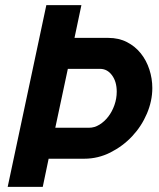

<svg xmlns="http://www.w3.org/2000/svg" viewBox="-20 -730 623 750"><path d="M161 -710H298L271 -582H403Q444 -582 476 -565.5Q508 -549 530 -521.5Q552 -494 563.5 -458.5Q575 -423 575 -386Q575 -336 554 -286.5Q533 -237 496.5 -198Q460 -159 411.5 -134.5Q363 -110 309 -110H170L147 0H10ZM328 -231Q349 -231 368.5 -243Q388 -255 403 -274.5Q418 -294 427 -319.5Q436 -345 436 -372Q436 -411 417.5 -436Q399 -461 371 -461H245L196 -231Z"/></svg>

Font: PTCRaleway
Style: Bold Italic
Weight: 700
Italic angle: -12°
Designer: Matt McInerney, Pablo Impallari, Rodrigo Fuenzalida
Foundry: Matt McInerney, Pablo Impallari, Rodrigo Fuenzalida
Version: Version 3.000g; ttfautohint (v1.5) -l 8 -r 28 -G 28 -x 14 -D